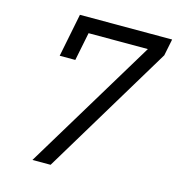

<svg xmlns="http://www.w3.org/2000/svg" viewBox="-105 -789 812 879"><g transform="rotate(15 301.5 -349.0)"><path d="M214 0H128L507 -627H226L199 -493H125L166 -698H603L587 -619Z"/></g></svg>

Font: IBM Plex Sans Var
Style: Italic
Weight: 400
Italic angle: -11.31°
Designer: Mike Abbink, Paul van der Laan, Pieter van Rosmalen
Foundry: Bold Monday
Version: Version 1.001